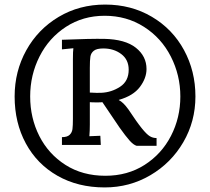

<svg xmlns="http://www.w3.org/2000/svg" viewBox="-20 -770 918 840"><path d="M835 -348Q835 -239 782 -148Q729 -57 638 -3.5Q547 50 438 50Q321 50 231.5 -1Q142 -52 93 -142.5Q44 -233 44 -348Q44 -458 95 -550Q146 -642 236.5 -696Q327 -750 440 -750Q554 -750 644.5 -696.5Q735 -643 785 -551Q835 -459 835 -348ZM112 -348Q112 -254 152 -175Q192 -96 266.5 -48.5Q341 -1 441 -1Q538 -1 612.5 -48.5Q687 -96 728 -175.5Q769 -255 769 -348Q769 -441 727.5 -522.5Q686 -604 610 -652.5Q534 -701 438 -701Q343 -701 268.5 -652.5Q194 -604 153 -523Q112 -442 112 -348ZM621 -468Q621 -428 592 -389.5Q563 -351 500 -333V-332Q519 -323 542 -291Q579 -235 600.5 -208.5Q622 -182 635.5 -174Q649 -166 665 -166V-132H578Q564 -136 547 -155Q530 -174 503 -212Q482 -242 428 -323Q423 -322 405 -322Q379 -322 373 -323V-225Q373 -198 371 -174L419 -176L421 -136H251V-170Q274 -170 284.5 -180Q295 -190 297 -205Q299 -220 299 -250V-511Q299 -546 301 -559L251 -554V-596Q377 -601 436 -600Q528 -598 574.5 -561Q621 -524 621 -468ZM373 -473V-365H374Q406 -363 423 -364Q468 -366 505.5 -390.5Q543 -415 543 -465Q543 -509 510.5 -533.5Q478 -558 432 -558Q403 -558 390.5 -548Q378 -538 375.5 -522.5Q373 -507 373 -473Z"/></svg>

Font: Sumana
Style: Regular
Weight: 400
Designer: Cyreal, Alexei Vanyashin (Devanagari), Olga Karpushina (Latin)
Foundry: Cyreal
Version: Version 1.015;PS 001.015;hotconv 1.0.70;makeotf.lib2.5.58329